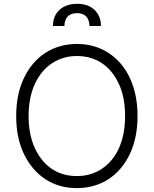

<svg xmlns="http://www.w3.org/2000/svg" viewBox="-20 -965 797 995"><path d="M63.9 -363.6Q63.9 -477.3 104.4 -561.4Q124.3 -603 152.2 -635.7Q180 -668.3 214.8 -690.9Q249.6 -713.4 290.8 -725.3Q332 -737.2 378.2 -737.2Q470.5 -737.2 541.2 -691.4Q577.1 -668.3 605.1 -635.7Q633.2 -603 652.7 -561.6Q672.2 -520.2 682.5 -470.5Q692.8 -420.8 692.8 -363.6Q692.8 -251.8 652.7 -166.2Q632.5 -124.3 604.4 -91.4Q576.3 -58.6 541.4 -36Q506.4 -13.5 465.4 -1.8Q424.4 9.9 378.2 9.9Q331.3 9.9 290.3 -2Q249.3 -13.8 214.7 -36.6Q180 -59.3 152.3 -92Q124.6 -124.6 104.4 -166.2Q63.9 -250 63.9 -363.6ZM128.2 -363.6Q128.2 -267.4 160.9 -196.7Q194.2 -125.7 249.6 -89.1Q305 -52.6 378.2 -52.6Q450.6 -52.6 506.7 -89.5Q535.2 -108.3 557.7 -134.9Q580.3 -161.6 595.9 -196Q611.5 -230.5 619.9 -272.4Q628.2 -314.3 628.2 -363.6Q628.2 -462.4 595.5 -531.2Q562.1 -602.3 506.7 -638.5Q451.3 -674.7 378.2 -674.7Q307.5 -674.7 250.4 -637.8Q222.3 -619.3 199.8 -592.5Q177.2 -565.7 161.2 -531.2Q145.2 -496.8 136.7 -454.7Q128.2 -412.6 128.2 -363.6ZM379.3 -945.3Q437.9 -945.3 470.2 -913.4Q503.2 -881 503.2 -830.3H443.5Q443.5 -844.8 439.8 -856.9Q436.1 -869 428.1 -878Q420.1 -887.1 408 -892Q396 -897 379.3 -897Q361.9 -897 349.4 -891.9Q337 -886.7 329.2 -877.7Q321.4 -868.6 317.6 -856.4Q313.9 -844.1 313.9 -830.3H254.3Q254.3 -858 263.8 -879.4Q273.4 -900.9 290.3 -915.7Q307.2 -930.4 329.9 -937.9Q352.6 -945.3 379.3 -945.3Z"/></svg>

Font: Inter P Light
Style: Regular
Weight: 300
Designer: Rasmus Andersson
Foundry: rsms
Version: Version 3.018;git-588b23468